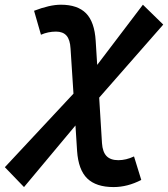

<svg xmlns="http://www.w3.org/2000/svg" viewBox="-94 -547 702 802"><path d="M6.3 234.4 -73.7 151.4 212.9 -155.8 200.7 -343.8Q198.7 -381.3 183.8 -398.2Q168.9 -415 140.1 -415Q106.9 -415 77.1 -401.9L48.3 -502Q113.8 -527.3 160.2 -527.3Q230 -527.3 265.4 -491.5Q300.8 -455.6 305.7 -376.5L312 -275.9L502.9 -527.3L587.9 -444.3L320.3 -139.2L332 50.8Q334.5 87.9 351.1 105Q367.7 122.1 400.4 122.1Q432.6 122.1 465.8 106.4L496.1 204.6Q438.5 234.4 380.4 234.4Q307.6 234.4 270.5 198.5Q233.4 162.6 228 83.5L221.2 -22.9Z"/></svg>

Font: Cascadia Code PL SemiBold
Style: Italic
Weight: 600
Italic angle: -10°
Monospace: yes
Designer: Aaron Bell
Foundry: Saja Typeworks
Version: Version 2404.023; ttfautohint (v1.8.4)